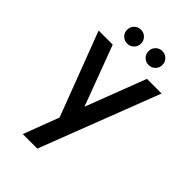

<svg xmlns="http://www.w3.org/2000/svg" viewBox="-254 -769 1054 1054"><g transform="rotate(45 273.5 -242.0)"><path d="M136.7 -619.6Q136.7 -642.6 152.3 -658.2Q168 -673.8 190.4 -673.8Q213.4 -673.8 229 -658.2Q244.6 -642.6 244.6 -619.6Q244.6 -597.2 229 -581.5Q213.4 -565.9 190.4 -565.9Q168 -565.9 152.3 -581.5Q136.7 -597.2 136.7 -619.6ZM302.7 -619.6Q302.7 -642.6 318.4 -658.2Q334 -673.8 356.4 -673.8Q379.4 -673.8 395 -658.2Q410.6 -642.6 410.6 -619.6Q410.6 -597.2 395 -581.5Q379.4 -565.9 356.4 -565.9Q334 -565.9 318.4 -581.5Q302.7 -597.2 302.7 -619.6ZM138.7 -505.9 270 -155.3 404.3 -505.9H518.1L249.5 190.4H136.7L215.3 -16.6L29.3 -505.9Z"/></g></svg>

Font: Anta
Style: Regular
Weight: 400
Designer: Sergej Lebedev
Foundry: Sergej Lebedev
Version: Version 1.000; ttfautohint (v1.8.4.7-5d5b)